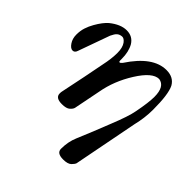

<svg xmlns="http://www.w3.org/2000/svg" viewBox="-163 -532 829 829"><g transform="rotate(45 251.5 -117.5)"><path d="M171.9 11.7Q132.8 11.7 132.8 -14.6Q132.8 -22.5 133.8 -26.4L157.2 -139.6Q167 -188.5 175.8 -234.4Q185.5 -279.3 185.5 -314.5Q185.5 -346.7 172.9 -364.3Q161.1 -379.9 149.4 -378.9Q135.7 -377.9 127 -370.1Q119.1 -363.3 110.4 -344.7L58.6 -200.2Q53.7 -184.6 41 -184.6Q28.3 -184.6 16.1 -202.6Q3.9 -220.7 3.9 -244.6Q3.9 -268.6 10.3 -288.1Q16.6 -307.6 27.3 -326.2Q47.9 -362.3 68.4 -379.9Q108.4 -412.1 145 -412.1Q181.6 -412.1 200.2 -381.8Q216.8 -352.5 216.8 -309.6V-299.8Q216.8 -292 220.7 -292Q225.6 -292 232.4 -300.8Q305.7 -412.1 387.7 -412.1Q431.6 -412.1 450.2 -378.9Q467.8 -343.8 467.8 -250Q467.8 -200.2 455.1 -148.4L397.5 147.5Q394.5 155.3 383.8 166Q372.1 176.8 344.7 176.8Q305.7 176.8 305.7 150.4Q305.7 107.4 320.8 72.3Q335.9 37.1 351.6 -2Q370.1 -47.9 381.8 -78.1Q413.1 -155.3 419.9 -193.4Q432.6 -258.8 432.6 -293Q432.6 -356.4 392.6 -362.3Q352.5 -362.3 306.6 -289.1Q261.7 -217.8 248 -140.6L223.6 -17.6Q221.7 -8.8 210.4 1.5Q199.2 11.7 171.9 11.7Z"/></g></svg>

Font: Menaion Unicode
Style: Regular
Weight: 400
Designer: Aleksandr Andreev
Foundry: Ponomar Technologies, Inc.
Version: 2.0